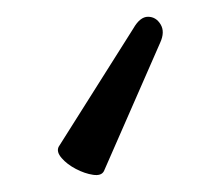

<svg xmlns="http://www.w3.org/2000/svg" viewBox="-20 -41 262 229"><path d="M104 163Q101 169 91 167.5Q81 166 70.5 160.5Q60 155 53.5 147.5Q47 140 50 134L139 -7Q147 -21 156.5 -21Q166 -21 171.5 -12Q177 -3 171 10Z"/></svg>

Font: Junicode VF
Style: Regular
Weight: 400
Designer: Peter S. Baker
Version: Version 2.213